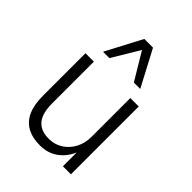

<svg xmlns="http://www.w3.org/2000/svg" viewBox="-221 -880 999 999"><g transform="rotate(45 278.5 -380.0)"><path d="M253 8Q197 8 158.5 -13.5Q120 -35 101 -78Q82 -121 82 -186V-499H144V-189Q144 -144 156 -113Q168 -82 194 -65.5Q220 -49 261 -49Q305 -49 339 -71Q373 -93 392.5 -130Q412 -167 412 -214V-499H474V0H415V-116H421Q399 -57 356 -24.5Q313 8 253 8ZM141 -569 246 -768H310L415 -569H368L278 -719L188 -569Z"/></g></svg>

Font: Nunitoga
Style: Light
Weight: 300
Designer: Vernon Adams
Foundry: Vernon Adams
Version: Version 1.0